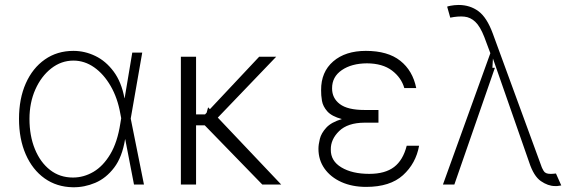

<svg xmlns="http://www.w3.org/2000/svg" viewBox="-20 -763 2382 794"><path d="M281.6 11.4Q214.5 10.3 164.4 -25.4Q114.3 -61.1 86.5 -124.5Q58.6 -187.9 58.6 -271.7Q58.6 -354.8 86.6 -418.1Q114.7 -481.5 165.5 -517Q216.3 -552.6 283.7 -552.6Q330.6 -552.6 374.1 -531.6Q417.6 -510.7 449.9 -467.3Q482.2 -424 494.7 -356.9H495.4L527 -545.5H568.2L520.6 -272.7L575.3 0H534.1L497.9 -187.1H497.2Q485.4 -113.6 452.1 -69.8Q418.7 -25.9 373.8 -6.9Q328.8 12.1 281.6 11.4ZM481.2 -274.1 477.6 -293Q466.3 -357.6 437.7 -407.1Q409.1 -456.7 369.3 -484.6Q329.5 -512.4 283.7 -512.4Q233.3 -512.4 191.9 -480.1Q150.6 -447.8 126.2 -393.1Q101.9 -338.4 101.9 -271.3Q101.9 -201.3 124.3 -146.5Q146.7 -91.6 187 -60.2Q227.3 -28.8 281.6 -28.8Q326.3 -28.8 366.5 -52.4Q406.6 -76 436.1 -125.4Q465.6 -174.7 477.6 -252.5Z M790.8 -528.4V-289.8H827.8L834.5 -296.9L840.6 -319.2L848 -311.4L1051.8 -528.4H1122.2L880.7 -276.6L1142.8 0H1064.6L826.7 -244.7H790.8V0H728V-528.4Z M1545.1 -283V-255.7H1487.2Q1418 -255.3 1382.6 -221.1Q1347.3 -186.8 1348 -144.5Q1347.3 -97.3 1391.9 -70.7Q1436.4 -44 1507.1 -44Q1572.4 -44 1609.6 -72.3Q1646.7 -100.5 1661.9 -160.2H1713.1Q1699.9 -87 1646.5 -38.5Q1593 9.9 1494.3 9.9Q1436.4 9.9 1391.9 -10.1Q1347.3 -30.2 1322.1 -65.7Q1296.9 -101.2 1296.9 -147.7Q1296.9 -165.1 1302.7 -188.7Q1308.6 -212.4 1329.2 -234.9Q1349.8 -257.5 1393.8 -270.6Q1351.6 -282 1333.5 -302.6Q1315.3 -323.2 1311.4 -346.4Q1307.5 -369.7 1307.9 -390.3Q1307.5 -465.6 1358 -509.1Q1408.4 -552.6 1492.9 -552.6Q1583.8 -552.6 1635.3 -511.7Q1686.8 -470.9 1701.3 -398.8H1652Q1639.6 -442.1 1600.9 -471.4Q1562.1 -500.7 1497.5 -501.1Q1433.9 -500.7 1393.5 -473Q1353 -445.3 1353.3 -397.7Q1353 -357.2 1385.3 -332.7Q1417.6 -308.2 1487.2 -308.2H1545.1Z M2274.9 6.4Q2246.4 6.4 2216.8 -14Q2187.1 -34.4 2168.3 -92L2018.5 -521L2016.3 -482.6H2026.6L1859 0H1811.8L2007.8 -543L1982.6 -610.4Q1965.6 -653.8 1945.5 -672.8Q1925.4 -691.8 1900.2 -694.2Q1875 -696.7 1842 -690L1829.2 -735.4Q1828.5 -736.2 1843 -739.2Q1857.6 -742.2 1877.1 -742.5Q1924 -742.2 1958.6 -716.6Q1993.3 -691.1 2017.8 -624.6L2219.5 -73.9Q2219.5 -73.9 2219.5 -73.5Q2220.9 -69.2 2228 -56.5Q2235.1 -43.7 2256.4 -44Q2259.6 -43.7 2265.3 -44.2Q2271 -44.7 2275.2 -45.1Q2278.8 -45.5 2279.1 -45.5L2301.1 3.9Q2289.8 6 2284.3 6.4Q2278.8 6.7 2274.9 6.4Z"/></svg>

Font: Inter UI Extra Light
Style: Regular
Weight: 200
Designer: Rasmus Andersson
Foundry: rsms
Version: 3.2;8d6f07862